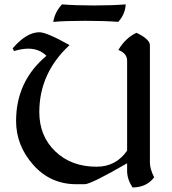

<svg xmlns="http://www.w3.org/2000/svg" viewBox="-20 -826 777 868"><path d="M554.7 -145V-551.3Q554.7 -585 515.1 -600.1Q547.9 -655.3 597.2 -677.7Q657.7 -648.4 657.7 -621.6V-89.8Q657.7 -63.5 676.8 -24.4Q643.1 21 579.1 21.5Q554.7 -16.1 554.7 -53.2V-87.9Q391.1 6.8 362.8 6.8H324.7Q208 6.8 130.4 -80.6Q52.7 -168 52.7 -279.3Q52.7 -458.5 189.9 -573.7Q157.2 -606 107.9 -606Q79.1 -606 43.5 -595.2L37.1 -607.4Q100.1 -680.2 157.7 -680.2Q191.4 -680.2 294.4 -622.1Q157.7 -495.6 157.7 -319.3Q157.7 -210.9 230 -141.6Q302.2 -72.3 416.5 -72.3Q504.4 -72.3 554.7 -145ZM514.6 -727.1Q454.6 -731.9 365.2 -731.9Q275.9 -731.9 220.7 -727.1Q228 -771.5 260.3 -806.2Q322.3 -801.3 404.3 -801.3Q485.8 -801.3 548.3 -806.2Q545.9 -761.7 514.6 -727.1Z"/></svg>

Font: Balgruf
Style: Regular
Weight: 500
Designer: Paul James MIller
Foundry: High-Logic / Made with FontCreator
Version: Version 1.201;March 28, 2021;FontCreator 13.0.0.2683 64-bit